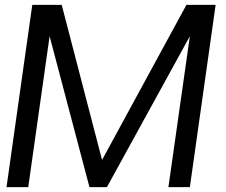

<svg xmlns="http://www.w3.org/2000/svg" viewBox="-20 -770 929 790"><path d="M867.2 -750 761.2 0H672.9L761.2 -621.1L419.9 0H348.1L184.1 -621.1L96.2 0H6.8L112.8 -750H233.9L399.9 -111.8L747.1 -750Z"/></svg>

Font: Oakes Grotesk
Style: Italic
Weight: 400
Designer: Samuel Oakes
Foundry: Samuel Oakes
Version: Version 1.0 | wf-rip DC20170320